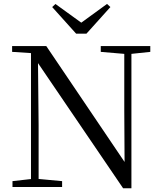

<svg xmlns="http://www.w3.org/2000/svg" viewBox="-20 -966 836 992"><path d="M266.5 -945.4 427.3 -829.1H372.7L533 -945.7L550.4 -929.6L426.5 -791.9H373.5L249.6 -929.6ZM44.5 0V-30.1L150.3 -42.1H171.8L300.9 -30.1V0ZM140.1 0V-704.6H175.7L179.5 -319.3V0ZM500.6 -698V-728H756.5V-698L651.5 -686.9H630.9ZM616.1 6.7 166.9 -653.8 164.7 -655.5 140.7 -691.6 42.6 -698V-728H219.1L641.4 -102.9L623.8 -96.7L622.1 -395.1V-728H659V6.7Z"/></svg>

Font: Source Han Serif JP VF
Style: Regular
Weight: 250
Designer: Ryoko NISHIZUKA 西塚涼子 (kana & ideographs); Frank Grießhammer (Latin, Greek & Cyrillic); Wenlong ZHANG 张文龙 (bopomofo); San
Foundry: Adobe
Version: Version 2.001;hotconv 1.1.0;makeotfexe 2.6.0